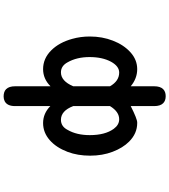

<svg xmlns="http://www.w3.org/2000/svg" viewBox="41 -813 918 1040"><g transform="rotate(-90 500.0 -293.0)"><path d="M445.3 -479.5V-669.9Q445.3 -712.9 471.7 -726.6Q483.4 -732.4 497.1 -732.4Q523.4 -732.4 537.1 -718.8Q552.7 -703.1 552.7 -669.9V-478.5Q592.8 -518.6 645.5 -518.6Q703.1 -518.6 747.1 -474.6Q790 -431.6 809.6 -360.4Q822.3 -315.4 822.3 -265.6Q822.3 -198.2 799.8 -140.6Q777.3 -82 736.8 -45.4Q696.3 -8.8 645.5 -8.8Q594.7 -8.8 552.7 -43.9V83Q552.7 116.2 537.1 131.8Q523.4 145.5 499 145.5Q474.6 145.5 460.9 131.8Q445.3 116.2 445.3 83V-43.9Q376 -8.8 356.4 -8.8Q354.5 -8.8 353.5 -8.8Q296.9 -8.8 252.9 -52.7Q218.8 -86.9 197.8 -142.1Q176.8 -197.3 176.8 -263.7Q176.8 -331.1 197.3 -385.7Q220.7 -447.3 260.7 -482.4Q301.8 -518.6 353.5 -518.6Q405.3 -518.6 445.3 -479.5ZM445.3 -355.5Q419.9 -421.9 371.1 -421.9Q335 -421.9 316.4 -385.7Q316.4 -385.7 316.4 -385.7Q288.1 -336.9 288.1 -265.6Q288.1 -182.6 322.3 -135.7Q343.8 -106.4 374 -106.4Q415 -106.4 445.3 -156.2ZM552.7 -156.2Q581.1 -106.4 627 -106.4Q661.1 -106.4 685.5 -150.4Q710.9 -197.3 710.9 -266.6Q710.9 -335.9 682.6 -385.7Q663.1 -421.9 627.9 -421.9Q581.1 -421.9 552.7 -355.5Z"/></g></svg>

Font: FakePearl
Style: SemiBold
Weight: 400
Version: Version 1.2